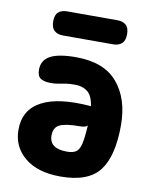

<svg xmlns="http://www.w3.org/2000/svg" viewBox="-80 -756 654 824"><g transform="rotate(10 246.5 -343.5)"><path d="M240 8Q140 8 84 -38.5Q28 -85 28 -159Q28 -246 101.5 -285Q175 -324 317 -312Q310 -358 288 -374.5Q266 -391 235 -391Q210 -391 193.5 -388.5Q177 -386 163 -383Q149 -380 129 -380Q102 -380 86 -389.5Q70 -399 70 -428Q70 -469 105.5 -488.5Q141 -508 218 -508Q340 -508 399 -438.5Q458 -369 458 -253Q458 -119 409.5 -55.5Q361 8 240 8ZM172 -159Q172 -102 249 -102Q274 -102 288 -111Q302 -120 308.5 -147Q315 -174 318 -228Q313 -223 305 -221Q297 -219 289 -219Q223 -219 197.5 -206.5Q172 -194 172 -159ZM145 -590Q122 -590 108 -602.5Q94 -615 94 -643Q94 -671 108 -683Q122 -695 145 -695H365Q388 -695 402 -683Q416 -671 416 -643Q416 -615 402 -602.5Q388 -590 365 -590Z"/></g></svg>

Font: Madimi One
Style: Regular
Weight: 400
Designer: Taurai Valerie Mtake, Mirko Velimirovic
Foundry: TaVaTake
Version: Version 1.000; ttfautohint (v1.8.4.7-5d5b)